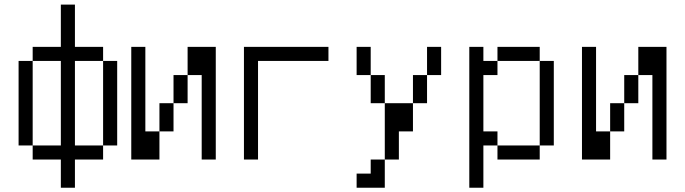

<svg xmlns="http://www.w3.org/2000/svg" viewBox="-20 -708 3040 852"><path d="M250 0Q250 0 250 125H312.5Q312.5 125 312.5 0H437.5V-62.5H312.5Q312.5 -62.5 312.5 -437.5H437.5Q437.5 -437.5 437.5 -62.5H500Q500 -62.5 500 -437.5H437.5V-500H312.5V-687.5H250V-500H125V-437.5H62.5Q62.5 -437.5 62.5 -62.5H125V0ZM125 -62.5Q125 -62.5 125 -437.5H250Q250 -437.5 250 -62.5Z M562.5 -500Q562.5 -500 562.5 0H687.5Q687.5 0 687.5 -125H625Q625 -125 625 -500ZM875 -375Q875 -375 875 0H937.5Q937.5 0 937.5 -500H812.5Q812.5 -500 812.5 -375H750Q750 -375 750 -250H687.5Q687.5 -250 687.5 -125H750Q750 -125 750 -250H812.5Q812.5 -250 812.5 -375Z M1437.5 -437.5V-500H1062.5Q1062.5 -500 1062.5 0H1125V-437.5Z M1625 62.5H1562.5V125H1687.5Q1687.5 125 1687.5 0H1625ZM1687.5 0H1750Q1750 0 1750 -125H1812.5Q1812.5 -125 1812.5 -250H1687.5Q1687.5 -250 1687.5 0ZM1687.5 -250Q1687.5 -250 1687.5 -375H1625Q1625 -375 1625 -250ZM1812.5 -250H1875Q1875 -250 1875 -375H1812.5Q1812.5 -375 1812.5 -250ZM1625 -375Q1625 -375 1625 -500H1562.5Q1562.5 -500 1562.5 -375ZM1875 -375H1937.5Q1937.5 -375 1937.5 -500H1875Q1875 -500 1875 -375Z M2062.5 -500Q2062.5 -500 2062.5 125H2125V-62.5H2187.5V0H2375V-62.5H2187.5V-125H2125Q2125 -125 2125 -375H2187.5V-437.5H2125V-500ZM2375 -62.5H2437.5Q2437.5 -62.5 2437.5 -437.5H2375Q2375 -437.5 2375 -62.5ZM2187.5 -437.5H2375V-500H2187.5Z M2562.5 -500Q2562.5 -500 2562.5 0H2687.5Q2687.5 0 2687.5 -125H2625Q2625 -125 2625 -500ZM2875 -375Q2875 -375 2875 0H2937.5Q2937.5 0 2937.5 -500H2812.5Q2812.5 -500 2812.5 -375H2750Q2750 -375 2750 -250H2687.5Q2687.5 -250 2687.5 -125H2750Q2750 -125 2750 -250H2812.5Q2812.5 -250 2812.5 -375Z"/></svg>

Font: Unifont
Style: Regular
Weight: 500
Version: Version 15.1.04